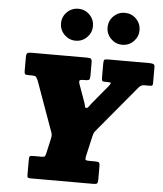

<svg xmlns="http://www.w3.org/2000/svg" viewBox="-65 -1093 975 1150"><g transform="rotate(5 422.0 -518.5)"><path d="M142 -19V-111Q142 -127.5 146.2 -131.2Q150.5 -135 167 -135H217Q233.5 -135 236.8 -140.2Q240 -145.5 243.5 -160L262 -242Q267.5 -264.5 265 -275.5Q262.5 -286.5 255.5 -304L153 -589Q145.5 -605 140.2 -610Q135 -615 115.5 -615H94.5Q77.5 -615 74.2 -620Q71 -625 71 -641.5V-719Q71 -739 76.8 -744.5Q82.5 -750 101.5 -750H433.5Q453.5 -750 459.8 -745.5Q466 -741 466 -720V-644.5Q466 -624.5 460.8 -619.8Q455.5 -615 439 -615H427Q409 -615 404.2 -610Q399.5 -605 404.5 -589.5L441.5 -486.5Q448 -469 448.8 -459.2Q449.5 -449.5 459 -449.5Q466 -449.5 471.2 -457.5Q476.5 -465.5 487 -479L580 -591Q590.5 -604.5 591.2 -609.8Q592 -615 573.5 -615H555.5Q544 -615 540 -618.8Q536 -622.5 536 -639.5V-723.5Q536 -741.5 540.5 -745.8Q545 -750 563 -750H809Q824.5 -750 834 -747Q843.5 -744 843.5 -728V-631.5Q843.5 -620 839 -617.5Q834.5 -615 823 -615H791.5Q772.5 -615 759 -598.5L539 -334.5Q529 -322 521.2 -312.8Q513.5 -303.5 509 -282.5L481.5 -161.5Q477.5 -144.5 481 -139.8Q484.5 -135 503 -135H537.5Q557.5 -135 562.2 -130.2Q567 -125.5 567 -105V-27Q567 -9 561.5 -4.5Q556 0 538.5 0H162.5Q150 0 146 -3.2Q142 -6.5 142 -19ZM639 -845Q599.5 -845 571.2 -873.2Q543 -901.5 543 -941Q543 -981 571.2 -1009Q599.5 -1037 639 -1037Q679 -1037 707 -1009Q735 -981 735 -941Q735 -901.5 707 -873.2Q679 -845 639 -845ZM359 -845Q319.5 -845 291.2 -873.2Q263 -901.5 263 -941Q263 -981 291.2 -1009Q319.5 -1037 359 -1037Q399 -1037 427 -1009Q455 -981 455 -941Q455 -901.5 427 -873.2Q399 -845 359 -845Z"/></g></svg>

Font: Besley* Narrow Fatface
Style: Italic
Weight: 900
Width: 4
Italic angle: -13°
Designer: Owen Earl
Foundry: indestructible type*
Version: Version 3.000; ttfautohint (v1.8.3)